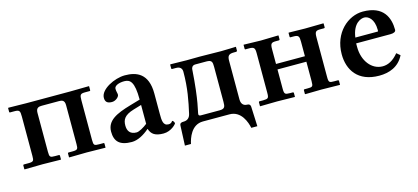

<svg xmlns="http://www.w3.org/2000/svg" viewBox="-51 -816 2864 1316"><g transform="rotate(-15 1380.5 -158.0)"><path d="M106 -353V-74C106 -39 103 -33 65 -33H35C31 -33 29 -31 29 -28V-1L31 1L159 -1L287 1L289 -1V-27C289 -31 287 -33 283 -33H256C221 -33 216 -36 216 -74V-351C216 -386 236 -390 257 -390H378C398 -390 419 -388 419 -351V-74C419 -39 416 -33 378 -33H352C348 -33 346 -31 346 -28V-1L348 1L472 -1L604 1L605 -1V-27C605 -31 604 -33 600 -33H569C534 -33 529 -36 529 -74V-354C529 -395 533 -402 569 -402H600C604 -402 605 -404 605 -408V-434L604 -436L472 -434H160L32 -436L30 -434V-407C30 -403 32 -402 35 -402H65C102 -402 106 -395 106 -353Z M915 -48H917C929 -10 955 10 1015 10C1070 10 1108 -33 1108 -38C1108 -45 1099 -58 1095 -58C1089 -58 1088 -42 1064 -42C1025 -42 1024 -80 1024 -126V-271C1024 -415 942 -444 860 -444C787 -444 682 -392 682 -332C682 -306 693 -290 729 -290C757 -290 781 -314 781 -328C781 -340 775 -351 775 -371C775 -393 808 -406 846 -406C888 -406 916 -384 916 -257L844 -236C741 -206 670 -174 670 -95C670 -26 703 10 790 10C832 10 877 -15 915 -48ZM916 -85C891 -65 856 -45 838 -45C790 -45 775 -75 775 -110C775 -151 789 -181 859 -202L916 -219Z M1296 0H1485C1568 0 1597 88 1605 128H1648L1642 -12C1641 -26 1634 -33 1617 -33C1600 -33 1577 -43 1577 -81V-355C1577 -389 1586 -402 1623 -402H1639C1643 -402 1647 -405 1647 -409V-434L1646 -436C1646 -436 1573 -433 1540 -433C1500 -433 1432 -435 1389 -435C1351 -435 1315 -434 1296 -434C1279 -434 1183 -436 1183 -436L1180 -434V-407C1180 -403 1183 -402 1187 -402H1214C1250 -402 1255 -377 1255 -365C1255 -246 1237 -160 1218 -75C1212 -48 1195 -33 1168 -33C1154 -33 1141 -31 1140 -13L1134 128H1177C1185 91 1212 0 1296 0ZM1278 -56C1278 -73 1303 -137 1318 -365C1318 -369 1322 -391 1346 -391H1426C1464 -391 1467 -376 1467 -342V-93C1467 -60 1464 -44 1427 -44H1298C1288 -44 1278 -44 1278 -56Z M1773 -355V-75C1773 -37 1768 -34 1732 -33H1706C1703 -33 1701 -31 1701 -28V-1L1702 1L1823 -1L1948 1L1949 -1V-27C1949 -31 1947 -33 1943 -33H1923C1889 -34 1882 -35 1882 -75V-212H2087V-74C2087 -35 2083 -33 2046 -33H2025C2022 -33 2020 -31 2020 -27V-1L2023 1L2137 -1L2268 1L2269 -1V-27C2269 -30 2267 -33 2263 -33H2237C2203 -33 2197 -34 2197 -74V-354C2197 -395 2204 -402 2237 -402H2263C2267 -402 2269 -404 2269 -407V-434L2267 -436L2137 -434L2022 -436L2020 -434V-407C2020 -403 2022 -402 2025 -402H2046C2082 -402 2087 -393 2087 -354V-251H1882V-355C1882 -396 1889 -402 1923 -402H1943C1947 -402 1949 -404 1949 -408V-434L1948 -436L1823 -433L1702 -436L1701 -434V-407C1701 -403 1703 -402 1706 -402H1732C1767 -402 1773 -393 1773 -355Z M2697 -109C2660 -64 2623 -46 2585 -46C2507 -46 2449 -121 2449 -219V-245H2692C2716 -245 2731 -252 2731 -266C2731 -351 2696 -444 2549 -444C2444 -444 2334 -351 2334 -198C2334 -88 2394 10 2546 10C2615 10 2685 -13 2722 -88ZM2454 -285C2468 -387 2527 -402 2548 -402C2575 -402 2616 -376 2616 -296C2616 -290 2616 -287 2614 -285Z"/></g></svg>

Font: Libertinus Serif Semibold
Style: Regular
Weight: 600
Designer: Philipp H. Poll, Khaled Hosny
Foundry: Caleb Maclennan
Version: Version 7.050;RELEASE